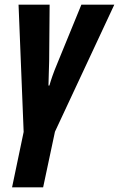

<svg xmlns="http://www.w3.org/2000/svg" viewBox="-20 -568 513 828"><path d="M166 240 217 0 473 -548H331L227 -294Q214 -263 206 -240Q198 -217 193 -199H189Q190 -228 190.5 -254.5Q191 -281 192 -305L194 -548H60L82 1L32 240Z"/></svg>

Font: Noto Sans UI Condensed ExtraBold
Style: Italic
Weight: 800
Width: 3
Designer: Monotype Design Team
Foundry: Monotype Imaging Inc.
Version: 1.001